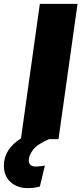

<svg xmlns="http://www.w3.org/2000/svg" viewBox="-117 -716 419 988"><path d="M282 -696 184 0H136Q76 25 53.5 54.5Q31 84 31 109Q31 141 68 141Q86 141 114 136L88 244Q59 252 25 252Q-28 252 -62.5 221Q-97 190 -97 136Q-97 52 -9 -4L88 -696Z"/></svg>

Font: Fira Sans Extra Condensed Black
Style: Italic
Weight: 900
Width: 3
Italic angle: -8°
Designer: Carrois Corporate & Edenspiekermann AG
Foundry: Carrois Corporate GbR & Edenspiekermann AG
Version: Version 4.203